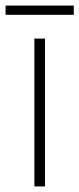

<svg xmlns="http://www.w3.org/2000/svg" viewBox="-41 -667 284 687"><path d="M120 0H82V-529H120ZM223 -647V-614H-21V-647Z"/></svg>

Font: Noto Sans Lao Looped SemiCondensed ExtraLight
Style: Regular
Weight: 200
Width: 4
Designer: Mark Frömberg, Ben Mitchell
Foundry: The Fontpad Ltd
Version: Version 1.002; ttfautohint (v1.8.4.7-5d5b)